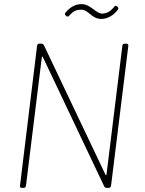

<svg xmlns="http://www.w3.org/2000/svg" viewBox="-20 -912 703 932"><path d="M373 -865C392 -865 404 -855 418 -843C431 -832 448 -820 472 -820C495 -820 528 -832 552 -865C556 -871 555 -875 550 -879L547 -882C543 -885 539 -884 535 -880C534 -879 534 -878 532 -876C512 -853 494 -846 476 -846C460 -846 446 -858 431 -869C415 -880 400 -892 376 -892C350 -892 323 -881 298 -851C294 -846 294 -841 299 -837L302 -834C307 -830 312 -831 316 -836C337 -860 353 -865 373 -865ZM574 -690 497 -65C496 -61 493 -60 492 -64L193 -693C190 -697 187 -700 182 -700H171C165 -700 161 -696 160 -690L77 -10C76 -4 80 0 85 0H95C101 0 105 -4 106 -10L183 -634C183 -638 186 -639 188 -635L486 -7C488 -3 492 0 497 0H508C514 0 518 -4 519 -10L603 -690C603 -696 600 -700 594 -700H585C579 -700 574 -696 574 -690Z"/></svg>

Font: Barlow Thin
Style: Italic
Weight: 250
Italic angle: -7°
Designer: Jeremy Tribby
Foundry: Tribby Type
Version: Version 1.422;hotconv 1.0.109;makeotfexe 2.5.65596